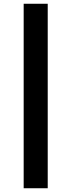

<svg xmlns="http://www.w3.org/2000/svg" viewBox="-20 -892 380 1022"><path d="M234 110H106V-872H234Z"/></svg>

Font: Open Sauce One Black
Style: Regular
Weight: 900
Designer: Alfredo Marco Pradil
Foundry: Creative Sauce Fz LLC
Version: Version 1.477